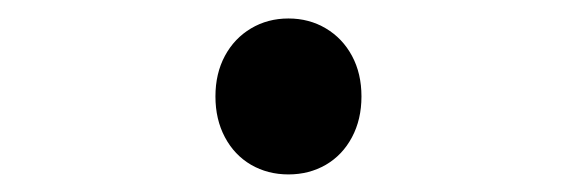

<svg xmlns="http://www.w3.org/2000/svg" viewBox="-20 -494 640 213"><path d="M219 -387Q219 -412.5 229.5 -432Q240 -451.5 258.5 -462.5Q277 -473.5 300 -473.5Q323 -473.5 341.5 -462.5Q360 -451.5 370.5 -432Q381 -412.5 381 -387Q381 -361.5 370.5 -341.8Q360 -322 341.5 -311.2Q323 -300.5 300 -300.5Q277 -300.5 258.5 -311.2Q240 -322 229.5 -341.8Q219 -361.5 219 -387Z"/></svg>

Font: SplineSansMono30
Style: Regular
Weight: 400
Designer: Eben Sorkin, Mirko Velimirovic
Foundry: Sorkin Type
Version: Version 1.000